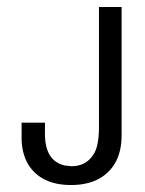

<svg xmlns="http://www.w3.org/2000/svg" viewBox="-20 -547 415 551"><path d="M264 -527H329V-159Q329 -72 266 -35Q232 -16 184 -16Q98 -16 61 -75Q42 -108 42 -150V-195H109V-163Q109 -85 166 -72L185 -70Q226 -70 247 -102Q264 -125 264 -182Z"/></svg>

Font: Ekushey Sumon
Style: Regular
Weight: 400
Designer: Al Mamun Sumon
Foundry: Al Mamun Sumon
Version: Version 1.0